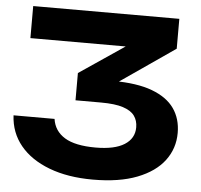

<svg xmlns="http://www.w3.org/2000/svg" viewBox="-54 -806 917 877"><g transform="rotate(5 405.0 -367.0)"><path d="M63 -750H733V-613L404 -386L382 -441H456Q566 -441 635.5 -415Q705 -389 738 -342Q771 -295 771 -230Q771 -159 729.5 -103.5Q688 -48 606 -16Q524 16 403 16Q288 16 202.5 -16.5Q117 -49 69 -107.5Q21 -166 17 -245H205Q213 -190 261 -160.5Q309 -131 403 -131Q490 -131 535 -159.5Q580 -188 580 -239Q580 -270 564 -292Q548 -314 511 -326Q474 -338 410 -338H293V-463L636 -695L661 -603H63Z"/></g></svg>

Font: Unbounded SemiBold
Style: Regular
Weight: 600
Designer: Luke Prowse, Jean-Baptiste Morizot, Fátima Lázaro, Florian Runge
Foundry: NaN
Version: Version 1.700